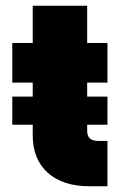

<svg xmlns="http://www.w3.org/2000/svg" viewBox="-20 -650 418 670"><path d="M22.9 -313H94.2V-361.8H22.9V-500H94.2V-629.9H284.2V-500H355V-361.8H284.2V-313H355V-214.8H284.2V-193.8Q284.2 -175.3 293.7 -166.7Q303.2 -158.2 324.2 -158.2H355V0H293Q199.2 0 146.7 -47.1Q94.2 -94.2 94.2 -178.2V-214.8H22.9Z"/></svg>

Font: Overused Grotesk Black
Style: Regular
Weight: 900
Version: Version 0.002